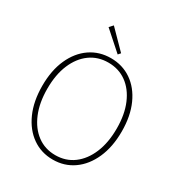

<svg xmlns="http://www.w3.org/2000/svg" viewBox="-198 -978 1045 1122"><g transform="rotate(30 324.0 -417.0)"><path d="M324 12Q246 12 185.5 -30.5Q125 -73 90.5 -150.5Q56 -228 56 -332Q56 -436 90.5 -512.5Q125 -589 185.5 -630.5Q246 -672 324 -672Q402 -672 462.5 -630.5Q523 -589 557.5 -512.5Q592 -436 592 -332Q592 -228 557.5 -150.5Q523 -73 462.5 -30.5Q402 12 324 12ZM324 -18Q394 -18 446.5 -57Q499 -96 528.5 -166.5Q558 -237 558 -332Q558 -427 528.5 -496.5Q499 -566 446.5 -604Q394 -642 324 -642Q254 -642 201.5 -604Q149 -566 119.5 -496.5Q90 -427 90 -332Q90 -237 119.5 -166.5Q149 -96 201.5 -57Q254 -18 324 -18ZM346 -710 220 -822 242 -846 360 -726Z"/></g></svg>

Font: Assistant ExtraLight
Style: Regular
Weight: 200
Designer: Hebrew By Ben Nathan, Latin by Paul Hunt
Version: Version 3.000